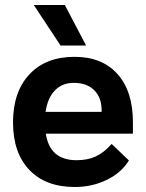

<svg xmlns="http://www.w3.org/2000/svg" viewBox="-20 -737 582 767"><path d="M32 0ZM511 -203H163Q179 -97 286 -97Q330 -97 362.5 -112Q395 -127 426 -162L495 -96Q466 -48 407.5 -19Q349 10 279 10Q162 10 97 -58.5Q32 -127 32 -248Q32 -370 97.5 -440Q163 -510 278 -510Q388 -510 449.5 -441Q511 -372 511 -249ZM386 -296Q386 -347 356.5 -376.5Q327 -406 275 -406Q228 -406 199 -375.5Q170 -345 162 -290H386ZM115 -717H239L324 -555H222Z"/></svg>

Font: Sarabun
Style: Bold
Weight: 700
Designer: Suppakit Chalermlarp | Katatrad Co.,Ltd.
Foundry: Cadson Demak Co.,Ltd.
Version: Version 1.000; ttfautohint (v1.6)